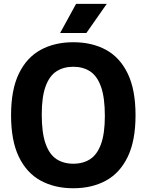

<svg xmlns="http://www.w3.org/2000/svg" viewBox="-20 -969 762 998"><path d="M361 9.5Q264 9.5 191.2 -30.2Q118.5 -70 78 -153.8Q37.5 -237.5 37.5 -370Q37.5 -502.5 78 -586.2Q118.5 -670 191.2 -709.8Q264 -749.5 361 -749.5Q458.5 -749.5 531.2 -709.8Q604 -670 644.2 -586Q684.5 -502 684.5 -370Q684.5 -238 644 -154Q603.5 -70 530.8 -30.2Q458 9.5 361 9.5ZM361 -118Q412.5 -118 449 -142Q485.5 -166 505.2 -220.5Q525 -275 525 -366.5Q525 -461.5 505.2 -517.5Q485.5 -573.5 448.8 -597.8Q412 -622 361 -622Q310 -622 273.2 -598Q236.5 -574 216.8 -519.5Q197 -465 197 -373.5Q197 -278.5 216.8 -222.5Q236.5 -166.5 273.2 -142.2Q310 -118 361 -118ZM292.5 -797.5 375.5 -949H535L429 -797.5Z"/></svg>

Font: Encode Sans SemiCondensed SemiCondensed
Style: Bold
Weight: 700
Width: 4
Designer: Multiple Designers
Foundry: Impallari Type
Version: Version 3.000; ttfautohint (v1.8.3) -l 8 -r 50 -G 200 -x 14 